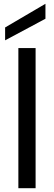

<svg xmlns="http://www.w3.org/2000/svg" viewBox="-20 -994 286 1014"><path d="M77 0H168V-740H77ZM7 -849V-781L220 -895V-974Z"/></svg>

Font: Matrixport Regular
Style: Regular
Weight: 400
Designer: Ninad Kale (Devanagari), Jonny Pinhorn (Latin)
Foundry: Indian Type Foundry
Version: Version 3.200;PS 1.000;hotconv 16.6.54;makeotf.lib2.5.65590